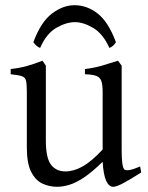

<svg xmlns="http://www.w3.org/2000/svg" viewBox="-20 -702 570 737"><path d="M522 -40Q486 -17 457 -1Q428 15 415 15Q398 15 387.5 -8Q377 -31 374 -81Q333 -41 302 -20.5Q271 0 246 7.5Q221 15 199 15Q169 15 142.5 2.5Q116 -10 99.5 -42.5Q83 -75 83 -137V-348Q83 -379 80 -392Q77 -405 64 -409.5Q51 -414 21 -417V-437Q56 -441 83 -448.5Q110 -456 143 -469L156 -450V-163Q156 -95 176 -69.5Q196 -44 231 -44Q263 -44 297 -63Q331 -82 374 -128V-348Q374 -377 369 -391Q364 -405 350 -410.5Q336 -416 306 -417V-437Q341 -441 373 -450.5Q405 -460 433 -469L447 -450V-124Q447 -95 449.5 -75.5Q452 -56 458 -51Q464 -47 478 -49.5Q492 -52 518 -63ZM266 -682Q314 -682 355 -650Q396 -618 425 -540Q419 -531 413.5 -526Q408 -521 400 -518Q375 -573 337.5 -595Q300 -617 268 -617Q234 -617 196 -595Q158 -573 134 -518Q119 -524 108 -540Q137 -618 179.5 -650Q222 -682 266 -682Z"/></svg>

Font: ChillKai
Style: Regular
Weight: 400
Designer: ChillType
Foundry: 寒蝉字型
Version: Version 2.000